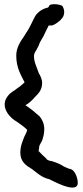

<svg xmlns="http://www.w3.org/2000/svg" viewBox="-20 -736 386 898"><path d="M197 6C185 -5 174 -15 163 -27V-29H162C161 -25 161 -25 161 -22V-33L163 -45C163 -63 175 -65 181 -92C185 -104 187 -119 187 -133C187 -160 175 -180 165 -192C150 -204 138 -216 123 -227C114 -234 106 -239 99 -244C101 -245 102 -246 103 -247H105L106 -248C121 -258 134 -271 147 -286C157 -296 177 -314 177 -347C177 -366 169 -381 161 -395C150 -428 139 -445 139 -474C139 -484 143 -491 150 -502L161 -523C163 -530 165 -534 169 -542L183 -566C191 -583 199 -600 208 -617H224C242 -623 254 -635 263 -642H264V-644C286 -663 283 -692 271 -709C259 -715 233 -720 213 -713C207 -704 206 -701 204 -700H201C178 -694 160 -682 146 -663C131 -636 120 -608 105 -586L104 -585L91 -564C78 -545 56 -515 56 -476C56 -419 78 -385 95 -351C80 -336 66 -326 58 -321C48 -311 31 -307 15 -285C-23 -234 31 -181 57 -168C75 -156 95 -141 107 -129C106 -123 104 -116 101 -111L93 -95L87 -79C81 -64 75 -45 75 -22C75 21 104 40 130 55C151 71 176 95 210 102C215 103 332 171 343 126C347 108 334 62 311 55C300 53 290 48 277 42L276 41C262 32 244 24 226 19V18H225C210 16 207 15 197 8Z"/></svg>

Font: Stray Cat
Style: BlkCn
Weight: 900
Version: Version 1.0